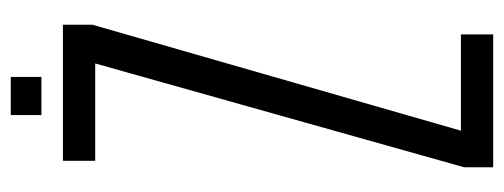

<svg xmlns="http://www.w3.org/2000/svg" viewBox="-310 -627 937 357"><g transform="rotate(-90 158.5 -448.5)"><path d="M26 0V-54L219 -740H38V-800H291V-745L94 -60H273V0ZM123 -840V-897H194V-840Z"/></g></svg>

Font: Big Shoulders Display
Style: Regular
Weight: 400
Designer: Patric King
Foundry: XO Type Co
Version: Version 1.000; ttfautohint (v1.8.2)